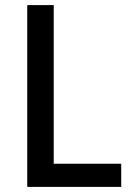

<svg xmlns="http://www.w3.org/2000/svg" viewBox="-20 -734 520 754"><path d="M87 0V-714H191V-91H456V0Z"/></svg>

Font: Noto Sans Malayalam SemiCondensed Medium
Style: Regular
Weight: 500
Width: 4
Designer: Jelle Bosma - Monotype Design Team
Foundry: Monotype Imaging Inc.
Version: Version 2.104; ttfautohint (v1.8.4.7-5d5b)